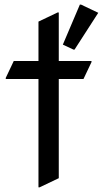

<svg xmlns="http://www.w3.org/2000/svg" viewBox="-20 -801 445 831"><path d="M146.5 9.8V-459H4.9V-463.9L39.6 -537.1H146.5V-707.5L229.5 -747.1H234.4V-537.1H376V-532.2L341.3 -459H234.4V-29.8L151.4 9.8ZM325.7 -781.2H330.6L405.3 -745.6L302.7 -586.4H297.9L252 -607.9Z"/></svg>

Font: Nova Square
Style: Book
Weight: 400
Designer: Wojciech Kalinowski "wmk69" (wmk69@o2.pl)
Foundry: Wojciech Kalinowski "wmk69" (wmk69@o2.pl)
Version: Version 3.1.0; 2021-05-23